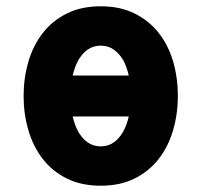

<svg xmlns="http://www.w3.org/2000/svg" viewBox="-20 -580 640 610"><path d="M300 10Q238 10 192 -13Q146 -36 115.5 -75.5Q85 -115 70 -167Q55 -218 55 -275Q55 -332 70 -383.5Q85 -435 115.5 -474.5Q146 -514 192 -537Q238 -560 300 -560Q362 -560 408 -537Q454 -514 484.5 -475Q515 -436 530 -385Q545 -333 545 -275Q545 -218 530 -166.5Q515 -115 484.5 -75.5Q454 -36 408 -13Q362 10 300 10ZM211 -340H389Q383 -367 372 -388Q360 -409 342 -422Q324 -435 300 -435Q276 -435 258 -422Q240 -409 228 -387Q217 -367 211 -340ZM300 -115Q324 -115 342 -128Q360 -141 372 -163Q383 -183 389 -210H211Q217 -183 228 -163Q240 -141 258 -128Q276 -115 300 -115Z"/></svg>

Font: Maple Mono NL ExtraBold
Style: Regular
Weight: 800
Monospace: yes
Designer: subframe7536
Version: Version 7.000